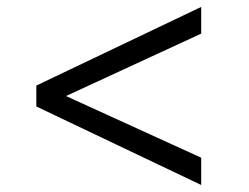

<svg xmlns="http://www.w3.org/2000/svg" viewBox="-20 -651 708 547"><path d="M83.5 -347.7V-407.2L553.2 -631.3V-555.2L168 -377.4L553.2 -201.7V-124Z"/></svg>

Font: HaufeMerriweatherSansLt
Style: Regular
Weight: 300
Designer: Eben Sorkin
Foundry: Eben Sorkin
Version: Version 1.56